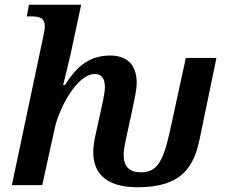

<svg xmlns="http://www.w3.org/2000/svg" viewBox="-20 -780 965 809"><path d="M560 9C749 9 797 -80 821 -193L892 -536H763L695 -223C665 -89 637 -54 572 -54C525 -54 501 -79 501 -127C501 -143 504 -160 508 -181L538 -320C545 -355 556 -399 556 -432C556 -492 528 -546 445 -546C361 -546 306 -505 254 -422H246C253 -451 268 -509 278 -554L322 -760H102L93 -711H109C147 -711 169 -705 169 -667C169 -662 166 -641 161 -620L30 0H158L211 -241C228 -320 303 -468 379 -468C415 -468 422 -441 422 -410C422 -398 417 -368 410 -337L382 -209C376 -183 373 -160 373 -139C373 -43 435 9 560 9Z"/></svg>

Font: Noto Serif SemiBold
Style: Italic
Weight: 600
Italic angle: -12°
Designer: Monotype Design Team
Foundry: Monotype Imaging Inc.
Version: Version 2.014